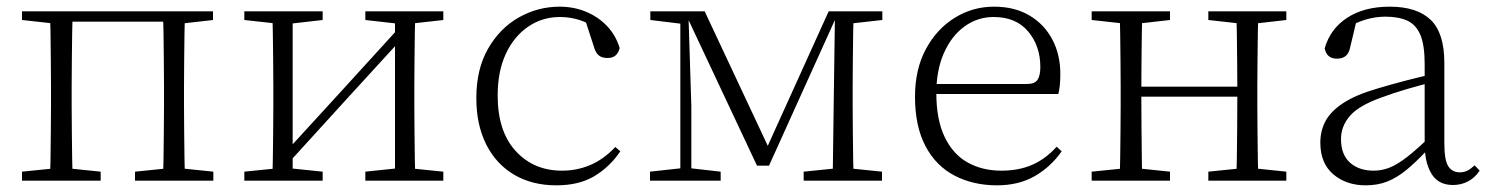

<svg xmlns="http://www.w3.org/2000/svg" viewBox="-20 -542 4472 576"><path d="M130 0Q131 -24 131.5 -64.5Q132 -105 132.5 -148.5Q133 -192 133 -226V-283Q133 -316 132.5 -359.5Q132 -403 131.5 -443.5Q131 -484 130 -508H198Q197 -484 196.5 -443.5Q196 -403 195.5 -359.5Q195 -316 195 -283V-226Q195 -192 195.5 -148.5Q196 -105 196.5 -64.5Q197 -24 198 0ZM469 0Q470 -24 470.5 -64.5Q471 -105 471.5 -148.5Q472 -192 472 -226V-283Q472 -316 471.5 -359.5Q471 -403 470.5 -443.5Q470 -484 469 -508H535Q534 -484 533.5 -443.5Q533 -403 532.5 -359.5Q532 -316 532 -283V-226Q532 -192 532.5 -148.5Q533 -105 533.5 -64.5Q534 -24 535 0ZM46 0V-27L155 -38H175L282 -27V0ZM385 0V-27L493 -38H514L620 -27V0ZM46 -482V-508H163V-470H155ZM502 -470V-508H619V-482L514 -470ZM163 -477V-508H502V-477Z M713 0V-27L821 -38H842L948 -27V0ZM1076 0V-27L1181 -38H1202L1310 -27V0ZM797 0Q798 -24 798.5 -64.5Q799 -105 799.5 -148.5Q800 -192 800 -226V-283Q800 -316 799.5 -359.5Q799 -403 798.5 -443.5Q798 -484 797 -508H858V0ZM838 -45 808 -61H814L998 -262L1183 -465L1211 -447H1205L1021 -246ZM1165 0V-508H1226Q1225 -484 1224.5 -443.5Q1224 -403 1223.5 -359.5Q1223 -316 1223 -283V-226Q1223 -192 1223.5 -148.5Q1224 -105 1224.5 -64.5Q1225 -24 1226 0ZM713 -482V-508H948V-482L843 -470H822ZM1076 -482V-508H1310V-482L1203 -470H1182Z M1649 14Q1577 14 1523 -17.5Q1469 -49 1439 -108Q1409 -167 1409 -248Q1409 -335 1444.5 -396.5Q1480 -458 1537 -490Q1594 -522 1659 -522Q1701 -522 1737.5 -507Q1774 -492 1800.5 -464.5Q1827 -437 1839 -398Q1832 -368 1803 -368Q1785 -368 1775.5 -376.5Q1766 -385 1761 -404L1733 -490L1776 -452Q1745 -474 1717 -482.5Q1689 -491 1660 -491Q1607 -491 1564.5 -462Q1522 -433 1497.5 -380.5Q1473 -328 1473 -255Q1473 -148 1527 -89Q1581 -30 1666 -30Q1711 -30 1751 -47Q1791 -64 1826 -101L1841 -88Q1809 -41 1763 -13.5Q1717 14 1649 14Z M2251 -45 2039 -496H2035V-508H2094L2293 -84H2274L2466 -508H2497V-496H2491L2287 -45ZM2478 0 2481 -223 2485 -508H2541Q2540 -484 2539.5 -443.5Q2539 -403 2538.5 -359.5Q2538 -316 2538 -283V-226Q2538 -192 2538.5 -148.5Q2539 -105 2539.5 -64.5Q2540 -24 2541 0ZM1930 0V-27L2030 -38H2045L2142 -27V0ZM2391 0V-27L2499 -38H2519L2626 -27V0ZM1931 -482V-508H2042V-470H2030ZM2021 0V-508H2045L2054 -224V0ZM2506 -470V-508H2627V-482L2520 -470Z M2971 14Q2900 14 2844 -15Q2788 -44 2756.5 -103.5Q2725 -163 2725 -252Q2725 -334 2757.5 -394.5Q2790 -455 2844 -488.5Q2898 -522 2962 -522Q3024 -522 3068.5 -495.5Q3113 -469 3137 -423.5Q3161 -378 3161 -320Q3161 -283 3155 -260H2755V-290H3060Q3084 -290 3092.5 -302.5Q3101 -315 3101 -341Q3101 -404 3064.5 -447.5Q3028 -491 2961 -491Q2913 -491 2874 -463Q2835 -435 2812 -383.5Q2789 -332 2789 -263Q2789 -183 2814 -131Q2839 -79 2883 -54.5Q2927 -30 2984 -30Q3037 -30 3077.5 -48Q3118 -66 3150 -102L3165 -88Q3132 -41 3084 -13.5Q3036 14 2971 14Z M3339 0Q3340 -24 3340.5 -64.5Q3341 -105 3341.5 -148.5Q3342 -192 3342 -226V-283Q3342 -316 3341.5 -359.5Q3341 -403 3340.5 -443.5Q3340 -484 3339 -508H3407Q3406 -484 3405.5 -443Q3405 -402 3404.5 -357Q3404 -312 3404 -275V-256Q3404 -207 3404.5 -157Q3405 -107 3405.5 -65.5Q3406 -24 3407 0ZM3688 0Q3690 -24 3690.5 -65.5Q3691 -107 3691.5 -157Q3692 -207 3692 -256V-275Q3692 -312 3691.5 -357Q3691 -402 3690.5 -443Q3690 -484 3688 -508H3755Q3754 -484 3753.5 -443.5Q3753 -403 3752.5 -359.5Q3752 -316 3752 -283V-226Q3752 -192 3752.5 -148.5Q3753 -105 3753.5 -64.5Q3754 -24 3755 0ZM3255 0V-27L3364 -38H3384L3490 -27V0ZM3255 -482V-508H3490V-482L3384 -470H3364ZM3605 0V-27L3713 -38H3734L3839 -27V0ZM3605 -482V-508H3839V-482L3734 -470H3713ZM3372 -252V-282H3722V-252Z M4077 14Q4019 14 3980 -19Q3941 -52 3941 -114Q3941 -151 3957.5 -180.5Q3974 -210 4011.5 -234Q4049 -258 4111 -276Q4154 -289 4198.5 -300.5Q4243 -312 4283 -321V-297Q4243 -287 4201.5 -275Q4160 -263 4123 -249Q4056 -225 4029.5 -194Q4003 -163 4003 -125Q4003 -78 4030 -54Q4057 -30 4101 -30Q4126 -30 4149.5 -39.5Q4173 -49 4202.5 -72Q4232 -95 4272 -134L4278 -89H4259Q4227 -55 4199 -32Q4171 -9 4142 2.5Q4113 14 4077 14ZM4339 13Q4297 13 4276.5 -17.5Q4256 -48 4254 -102V-106V-350Q4254 -407 4241 -437.5Q4228 -468 4202 -480Q4176 -492 4136 -492Q4106 -492 4076 -483Q4046 -474 4014 -454L4050 -482L4031 -402Q4027 -382 4017 -374Q4007 -366 3991 -366Q3960 -366 3954 -397Q3971 -456 4022 -489Q4073 -522 4149 -522Q4231 -522 4272 -482.5Q4313 -443 4313 -354V-113Q4313 -61 4325 -43Q4337 -25 4359 -25Q4372 -25 4382 -30Q4392 -35 4404 -46L4419 -30Q4404 -8 4383.5 2.5Q4363 13 4339 13Z"/></svg>

Font: Source Han Serif JP VF
Style: Regular
Weight: 250
Designer: Ryoko NISHIZUKA 西塚涼子 (kana & ideographs); Frank Grießhammer (Latin, Greek & Cyrillic); Wenlong ZHANG 张文龙 (bopomofo); San
Foundry: Adobe
Version: Version 2.001;hotconv 1.1.0;makeotfexe 2.6.0